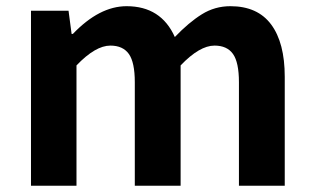

<svg xmlns="http://www.w3.org/2000/svg" viewBox="-20 -594 1004 614"><path d="M79.1 0V-559.6H199.2L209 -485.4H212.9Q297.9 -574.2 384.8 -574.2Q495.1 -574.2 539.1 -475.6Q584 -522.5 625.5 -548.3Q667 -574.2 716.8 -574.2Q803.7 -574.2 847.2 -515.6Q890.6 -457 890.6 -348.6V0H744.1V-331.1Q744.1 -394.5 725.1 -421.4Q706.1 -448.2 666 -448.2Q618.2 -448.2 557.6 -384.8V0H411.1V-331.1Q411.1 -394.5 392.1 -421.4Q373 -448.2 333 -448.2Q285.2 -448.2 224.6 -384.8V0Z"/></svg>

Font: Bpmf Zihi Sans Bold
Style: Bold
Weight: 700
Foundry: But Ko
Version: Version 1.320